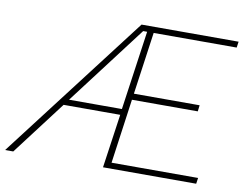

<svg xmlns="http://www.w3.org/2000/svg" viewBox="-115 -760 1094 861"><g transform="rotate(10 431.5 -330.0)"><path d="M904.8 -660.2 900.9 -632.8H522.9L482.9 -349.1H782.2L778.8 -320.8H479L438 -26.9H832L828.1 0H403.8L439 -245.1H181.2L-4.9 0H-42L462.9 -660.2ZM201.2 -272H441.9L493.2 -632.8H475.1Z"/></g></svg>

Font: Human Sans ExtraLight
Style: Italic
Weight: 200
Italic angle: -8°
Designer: Tim Radville
Foundry: Continuum
Version: Version 1.000;FEAKit 1.0